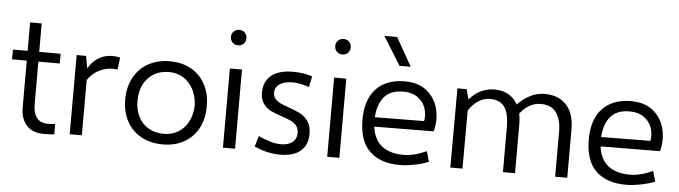

<svg xmlns="http://www.w3.org/2000/svg" viewBox="-47 -943 4061 1149"><g transform="rotate(5 1983.0 -368.5)"><path d="M239.7 11.7Q193.8 11.7 162.9 -7.1Q132 -26 116.9 -58.7Q101.9 -91.4 101.9 -133.3V-646H171.6V-159.5Q171.6 -107.8 193.7 -79.3Q215.8 -50.9 259.8 -50.9Q283.3 -50.9 304.2 -54V8.8Q271.9 11.7 239.7 11.7ZM300.2 -475.2 299.9 -416.5 13.4 -416.4 13.7 -475.1Z M396.4 -475.6H453.1L469.4 -384.6L469.1 0H396.1ZM454.2 -378.4Q484.3 -444.3 536.6 -471.3Q588.9 -498.3 657 -483.4L647.3 -410.9Q587 -418.3 538 -393.4Q488.9 -368.4 457.9 -314.7Z M955.6 12.2Q882.1 12.2 826.2 -18.5Q770.3 -49.3 739.6 -105.6Q708.9 -162 708.9 -235.8Q708.9 -310.5 739.6 -367.6Q770.3 -424.8 826.2 -456.1Q882 -487.3 955.6 -487.3Q1029.1 -487.3 1084.4 -456.1Q1139.8 -424.8 1169.7 -367.9Q1199.6 -310.9 1198.7 -235.7Q1198.7 -161.5 1168.5 -105.4Q1138.3 -49.3 1083.2 -18.5Q1028.2 12.2 955.6 12.2ZM956.1 -51.5Q1005 -51.5 1042.9 -74.3Q1080.8 -97.1 1102.7 -139Q1124.6 -180.9 1126.6 -235.7Q1124.1 -291.6 1102.1 -334Q1080 -376.5 1042.2 -399.6Q1004.5 -422.7 956.1 -422.7Q904.7 -422.7 865.5 -399.6Q826.3 -376.5 804.6 -334.1Q782.8 -291.7 782.8 -235.7Q782.8 -180.9 804.1 -139Q825.3 -97.1 864.8 -74.3Q904.2 -51.5 956.1 -51.5Z M1353.5 -617.6Q1340.4 -617.6 1329.6 -623.6Q1318.7 -629.6 1312.7 -640.5Q1306.6 -651.4 1306.6 -664.6Q1306.6 -677.6 1312.7 -688.2Q1318.7 -698.9 1329.6 -704.9Q1340.4 -710.9 1353.5 -710.9Q1366.7 -710.9 1377.3 -704.9Q1387.8 -698.9 1393.9 -688.2Q1399.9 -677.6 1399.9 -664.5Q1399.9 -651.4 1393.9 -640.5Q1387.9 -629.6 1377.3 -623.6Q1366.8 -617.6 1353.5 -617.6ZM1316.7 -475.6H1389.6V0H1316.7Z M1661.1 12.2Q1620.8 11.7 1584.8 3.7Q1548.7 -4.4 1505.4 -22.9L1524.7 -87.5Q1567.9 -68 1599.5 -59.4Q1631.1 -50.8 1661.1 -50.3Q1705.9 -51.1 1730 -71Q1754.2 -90.8 1754.6 -126.6Q1754.3 -152.8 1740.5 -169.6Q1726.8 -186.4 1707 -195.8Q1687.1 -205.2 1652.2 -217Q1610 -230.8 1583.9 -243.7Q1557.7 -256.6 1539.1 -282.4Q1520.4 -308.2 1520.4 -351Q1521.2 -417.4 1566.4 -453.1Q1611.6 -488.9 1695.6 -488.9Q1762.3 -488.9 1811.5 -470.9L1797.6 -406.4Q1740.8 -425.5 1699.2 -425.5Q1649.5 -425 1622.1 -407.2Q1594.6 -389.4 1592.5 -355.8Q1592.5 -333.3 1605.1 -318.4Q1617.7 -303.6 1636.2 -294.6Q1654.7 -285.6 1686.6 -274.5Q1730.7 -259.6 1758.2 -245.2Q1785.8 -230.7 1805.8 -202.4Q1825.8 -174.1 1825.8 -127.8Q1825.8 -59.9 1783.4 -23.9Q1741 12.2 1661.1 12.2Z M1980 -617.6Q1966.9 -617.6 1956 -623.6Q1945.2 -629.6 1939.1 -640.5Q1933.1 -651.4 1933.1 -664.6Q1933.1 -677.6 1939.1 -688.2Q1945.2 -698.9 1956 -704.9Q1966.9 -710.9 1980 -710.9Q1993.2 -710.9 2003.7 -704.9Q2014.3 -698.9 2020.3 -688.2Q2026.4 -677.6 2026.4 -664.5Q2026.4 -651.4 2020.4 -640.5Q2014.4 -629.6 2003.8 -623.6Q1993.2 -617.6 1980 -617.6ZM1943.1 -475.6H2016.1V0H1943.1Z M2379.2 11.2Q2262.6 11.2 2198.3 -50.5Q2134 -112.3 2134 -240.7Q2134 -320.8 2161.7 -376.7Q2189.5 -432.6 2241.7 -461.4Q2293.9 -490.1 2366.9 -490.1Q2452.1 -490.1 2503 -446.1Q2553.8 -402.1 2568.2 -336.1Q2582.6 -270 2564.2 -206.9L2166.3 -204L2170.7 -260.3L2502 -263.2Q2509.9 -302.1 2497.3 -340.2Q2484.6 -378.3 2450.9 -403.1Q2417.1 -427.9 2364.7 -428.2Q2282 -428.7 2243.9 -377.4Q2205.8 -326 2205.8 -240.2Q2205.8 -179.3 2227.3 -137.1Q2248.8 -94.8 2291.3 -72.9Q2333.9 -50.9 2396.2 -50.9Q2426.8 -50.9 2461 -59.3Q2495.2 -67.7 2534.4 -85.2L2552 -22.9Q2517 -8.3 2468 1.5Q2418.9 11.2 2379.2 11.2ZM2220.9 -750.4H2297.6L2394.3 -579.8H2326.9Z M3312.4 -275.4Q3311.9 -341.8 3283.2 -384Q3254.5 -426.3 3188.6 -426.3Q3149.3 -426.3 3114.3 -404.1Q3079.2 -381.8 3056.3 -343.5L3039.2 -403.6Q3073 -442.4 3116.9 -465.3Q3160.8 -488.3 3207.4 -488.3Q3265.4 -488.3 3305.2 -463.9Q3345.1 -439.5 3364.9 -396.5Q3384.6 -353.5 3385.1 -297.9V0H3312.4ZM2683.7 -475.6H2739.4L2756.7 -409.7L2755.7 0H2682.7ZM2998.7 -275.4Q2997.8 -325.9 2987.1 -359.6Q2976.3 -393.3 2951.3 -411.6Q2926.3 -429.9 2883.7 -429.9Q2856.8 -429.9 2831.4 -417.9Q2806 -405.9 2784.2 -383.6Q2762.3 -361.3 2745.2 -330.1L2741.6 -397.5Q2762 -426.3 2787.3 -446.4Q2812.6 -466.6 2842.5 -477.4Q2872.4 -488.3 2904.9 -488.3Q2959.5 -488.3 2996.6 -463.9Q3033.8 -439.5 3052.4 -396.5Q3070.9 -353.5 3071.4 -297.9V0H2998.7Z M3738.5 11.2Q3621.9 11.2 3557.7 -50.5Q3493.4 -112.3 3493.4 -240.7Q3493.4 -320.8 3521.1 -376.7Q3548.8 -432.6 3601.1 -461.4Q3653.3 -490.1 3726.3 -490.1Q3811.5 -490.1 3862.4 -446.1Q3913.2 -402.1 3927.6 -336.1Q3942 -270 3923.6 -206.9L3525.6 -204L3530 -260.3L3861.3 -263.2Q3869.3 -302.1 3856.6 -340.2Q3844 -378.3 3810.2 -403.1Q3776.5 -427.9 3724.1 -428.2Q3641.4 -428.7 3603.3 -377.4Q3565.2 -326 3565.2 -240.2Q3565.2 -179.3 3586.7 -137.1Q3608.2 -94.8 3650.7 -72.9Q3693.2 -50.9 3755.6 -50.9Q3786.1 -50.9 3820.4 -59.3Q3854.6 -67.7 3893.8 -85.2L3911.4 -22.9Q3876.3 -8.3 3827.3 1.5Q3778.3 11.2 3738.5 11.2Z"/></g></svg>

Font: DavidDev Light
Style: Regular
Weight: 300
Designer: David.dev
Foundry: David.dev
Version: Version 1.001;FEAKit 1.0